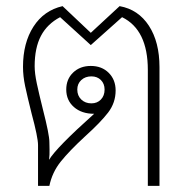

<svg xmlns="http://www.w3.org/2000/svg" viewBox="-20 -606 624 626"><path d="M500 -387V0H462V-378Q462 -509 378 -550L276 -459L176 -550Q134 -528 113.5 -489Q93 -450 93 -390Q93 -367 100 -334Q107 -301 120 -249Q141 -167 141 -143Q141 -137 141.5 -119Q142 -101 140 -85Q163 -124 287 -235Q246 -235 221 -257Q196 -279 196 -314Q196 -348 218.5 -369.5Q241 -391 276 -391Q312 -391 334.5 -368.5Q357 -346 357 -311Q357 -271 332.5 -239Q308 -207 257 -161Q206 -114 178 -79Q150 -44 141 0H104V-133Q104 -158 83 -236Q69 -292 62 -325Q55 -358 55 -388Q55 -466 89 -519Q123 -572 184 -586L276 -499L370 -586Q431 -575 465.5 -522Q500 -469 500 -387ZM321 -314Q321 -333 309 -345Q297 -357 278 -357Q258 -357 245 -345Q232 -333 232 -314Q232 -294 245 -281.5Q258 -269 278 -269Q297 -269 309 -281.5Q321 -294 321 -314Z"/></svg>

Font: Sarabun Thin
Style: Regular
Weight: 250
Designer: Suppakit Chalermlarp | Katatrad Co.,Ltd.
Foundry: Cadson Demak Co.,Ltd.
Version: Version 1.000; ttfautohint (v1.6)